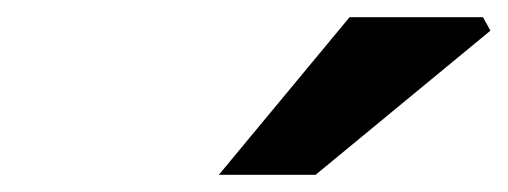

<svg xmlns="http://www.w3.org/2000/svg" viewBox="-20 -773 590 223"><path d="M234.2 -570 386 -753H541L549.6 -737.4L346.6 -570Z"/></svg>

Font: Source Sans 3
Style: Italic
Weight: 200
Italic angle: -11°
Designer: Paul D. Hunt
Foundry: Adobe
Version: Version 3.046;hotconv 1.0.118;makeotfexe 2.5.65603